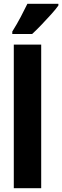

<svg xmlns="http://www.w3.org/2000/svg" viewBox="-20 -996 329 1016"><path d="M198 0H53V-760H198ZM289 -967Q276 -948 252 -921.5Q228 -895 201 -866.5Q174 -838 150 -816H45V-829Q70 -869 89.5 -906Q109 -943 125 -976H289Z"/></svg>

Font: Noto Sans Thai ExtCond ExtBd
Style: Regular
Weight: 800
Width: 2
Designer: Monotype Design Team
Foundry: Monotype Imaging Inc.
Version: Version 2.002; ttfautohint (v1.8.4.7-5d5b)